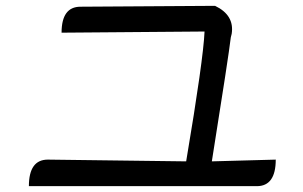

<svg xmlns="http://www.w3.org/2000/svg" viewBox="-20 -695 1040 658"><path d="M717 -675Q784 -643 774 -579L771 -567Q764 -506 706 -142L925 -148Q925 -57 860 -57H79Q79 -148 144 -148L618 -142Q677 -492 681 -587L191 -583Q191 -672 256 -672Z"/></svg>

Font: Swei Toothpaste CJK TC
Style: Regular
Weight: 400
Version: Version 1.0